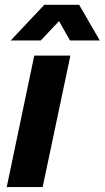

<svg xmlns="http://www.w3.org/2000/svg" viewBox="-20 -763 427 783"><path d="M7.4 0 119.7 -536.3H267.1L153.9 0ZM23.9 -598.1 160.6 -743.4H302.7L386.9 -598.1H265.4L220.7 -677L146.4 -598.1Z"/></svg>

Font: Mona Sans ExtraLight
Style: Italic
Weight: 200
Italic angle: -11.6951°
Designer: Deni Anggara
Foundry: GitHub
Version: Version 2.000